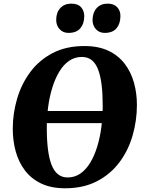

<svg xmlns="http://www.w3.org/2000/svg" viewBox="-20 -1000 776 1030"><path d="M139.5 -339.5 140 -404.5H596L595 -339.5ZM329 10Q254 10 200.5 -15.8Q147 -41.5 113.5 -86Q80 -130.5 64.2 -188Q48.5 -245.5 48.5 -309.5Q48.5 -391.5 71.8 -470.5Q95 -549.5 142.2 -613.2Q189.5 -677 261.8 -715Q334 -753 433 -753Q508.5 -753 562 -727.5Q615.5 -702 649.2 -657.5Q683 -613 698.8 -556.2Q714.5 -499.5 714.5 -437.5Q714.5 -353.5 691.5 -273.5Q668.5 -193.5 621 -129.8Q573.5 -66 500.8 -28Q428 10 329 10ZM342.5 -48Q381 -48 411.2 -69Q441.5 -90 464 -127.2Q486.5 -164.5 501.5 -213.2Q516.5 -262 523.8 -318.2Q531 -374.5 531 -433.5Q531 -497 525 -545.5Q519 -594 506.2 -627.2Q493.5 -660.5 472 -677.5Q450.5 -694.5 419 -694.5Q381 -694.5 350.5 -673.5Q320 -652.5 297.8 -615.2Q275.5 -578 260.5 -529.5Q245.5 -481 238.2 -425.8Q231 -370.5 231 -313.5Q231 -249 237.2 -199.2Q243.5 -149.5 256.5 -116Q269.5 -82.5 291 -65.2Q312.5 -48 342.5 -48ZM347 -823.5Q318 -823.5 299.5 -843.8Q281 -864 281.5 -894.5Q282 -934 304 -957.2Q326 -980.5 362.5 -980.5Q398 -980.5 415.2 -960.8Q432.5 -941 432 -912Q431.5 -872.5 410.8 -848Q390 -823.5 347 -823.5ZM541.5 -823.5Q512.5 -823.5 494.2 -843.8Q476 -864 476.5 -894.5Q477.5 -934 499.2 -957.2Q521 -980.5 557.5 -980.5Q591.5 -980.5 609.2 -960.8Q627 -941 626 -912Q625.5 -872.5 604.8 -848Q584 -823.5 541.5 -823.5Z"/></svg>

Font: Merriweather 28pt Black
Style: Italic
Weight: 900
Italic angle: -7.8°
Version: Version 2.101